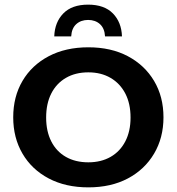

<svg xmlns="http://www.w3.org/2000/svg" viewBox="-20 -798 762 828"><path d="M361 10Q263 10 190 -28.5Q117 -67 77 -135.5Q37 -204 37 -292Q37 -381 77 -449Q117 -517 190 -555.5Q263 -594 361 -594Q459 -594 531.5 -555.5Q604 -517 644.5 -449Q685 -381 685 -292Q685 -204 644.5 -135.5Q604 -67 531.5 -28.5Q459 10 361 10ZM361 -98Q416 -98 457 -121.5Q498 -145 520.5 -188.5Q543 -232 543 -291Q543 -351 520.5 -394.5Q498 -438 457 -462Q416 -486 361 -486Q305 -486 264 -462Q223 -438 201 -394.5Q179 -351 179 -291Q179 -232 201 -188.5Q223 -145 264 -121.5Q305 -98 361 -98ZM214 -641Q216 -702 253 -740Q290 -778 360 -778Q430 -778 467 -740Q504 -702 506 -641H433Q431 -676 411 -694Q391 -712 360 -712Q329 -712 309 -694Q289 -676 287 -641Z"/></svg>

Font: Rokkitt SemiBold
Style: Bold
Weight: 700
Version: Version 3.103